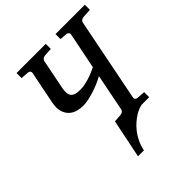

<svg xmlns="http://www.w3.org/2000/svg" viewBox="-237 -814 1162 1162"><g transform="rotate(-45 343.5 -233.0)"><path d="M626.5 -624Q617.7 -623 610.4 -617.2Q603 -611.3 601.6 -603L495.6 -67.9Q494.1 -59.6 498.8 -53.7Q503.4 -47.9 512.7 -46.9L566.4 -43V0H503.4Q494.1 1 478.5 6.6Q462.9 12.2 444.3 23.4Q425.8 34.7 406.2 51.5Q386.7 68.4 368.9 90.8Q351.1 113.3 337.2 141.8Q323.2 170.4 316.4 205.1H265.6L316.4 -43L369.6 -46.9Q378.9 -47.9 386 -53.7Q393.1 -59.6 394.5 -67.9L441.4 -305.2Q421.4 -293.9 396.5 -283.2Q371.6 -272.5 345.5 -264.2Q319.3 -255.9 294.2 -250.5Q269 -245.1 248 -245.1Q223.1 -245.1 198.2 -252.2Q173.3 -259.3 155.3 -276.4Q137.2 -293.5 128.9 -321.8Q120.6 -350.1 128.9 -393.1L170.9 -603Q172.4 -611.3 167.7 -617.2Q163.1 -623 153.8 -624L102.1 -627.9V-670.9H352.1V-627.9L296.9 -624Q288.1 -623 280.8 -617.2Q273.4 -611.3 272 -603L233.9 -411.1Q229.5 -387.7 231.2 -371.3Q232.9 -355 241.5 -345Q250 -335 265.4 -330.6Q280.8 -326.2 304.2 -326.2Q320.8 -326.2 340.6 -329.8Q360.4 -333.5 380.1 -339.6Q399.9 -345.7 418.9 -353.5Q438 -361.3 453.6 -369.1L500.5 -603Q502 -611.3 497.3 -616.9Q492.7 -622.6 483.9 -624L435.5 -627.9V-670.9H686.5V-627.9Z"/></g></svg>

Font: Charis SIL CyrE
Style: Italic
Weight: 400
Italic angle: -11°
Foundry: SIL International
Version: Version 5.000